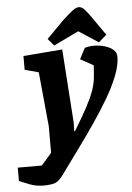

<svg xmlns="http://www.w3.org/2000/svg" viewBox="-143 -767 678 985"><g transform="rotate(-5 196.5 -275.0)"><path d="M41 173Q4 173 -28 161Q-60 149 -83 139V70H41L94 9V-128L67 -408L-4 -427V-498L197 -514L223 -135L222 -91H226Q270 -163 294.5 -209.5Q319 -256 330.5 -288.5Q342 -321 345.5 -350.5Q349 -380 351 -419L284 -456L313 -512Q333 -519 360.5 -519Q388 -519 414.5 -511.5Q441 -504 458.5 -489.5Q476 -475 476 -453Q476 -409 454 -353.5Q432 -298 396 -237.5Q360 -177 318 -116Q276 -55 235 1L144 126Q120 160 98 166.5Q76 173 41 173ZM388 -534 287 -600 158 -538 127 -574 215 -663Q247 -693 267 -708Q287 -723 300 -723Q315 -723 329 -708Q343 -693 361 -667L429 -570Z"/></g></svg>

Font: Faustina Light ExtraBold
Style: Italic
Weight: 800
Italic angle: -8°
Version: Version 1.200